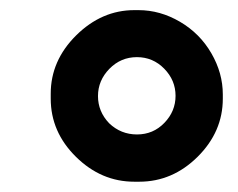

<svg xmlns="http://www.w3.org/2000/svg" viewBox="-20 -744 468 377"><path d="M79.6 -560.1Q79.6 -625 129.6 -674.6Q179.7 -724.1 243.7 -724.1Q246.1 -724.1 248.3 -724.1Q250.5 -724.1 252 -724.1Q294.4 -724.1 333.5 -701.2Q372.6 -678.2 395 -639.4Q417.5 -600.6 417.5 -558.6Q417.5 -557.1 417.5 -554.9Q417.5 -552.7 417.5 -550.3Q417.5 -485.4 368.2 -436.3Q318.8 -387.2 253.4 -387.2Q248.5 -387.2 243.7 -387.2Q178.7 -387.2 129.2 -436Q79.6 -484.9 79.6 -550.3Q79.6 -552.7 79.6 -555.2Q79.6 -557.6 79.6 -560.1ZM194.3 -502Q217.3 -480 249 -480Q280.8 -480 302.7 -502.7Q324.7 -525.4 324.7 -555.9Q324.7 -586.4 302.5 -609.1Q280.3 -631.8 248.8 -631.8Q217.3 -631.8 194.8 -608.9Q172.4 -585.9 172.4 -555.4Q172.4 -524.9 194.3 -502Z"/></svg>

Font: Open Sans Hebrew
Style: Bold Italic
Weight: 700
Italic angle: -12°
Foundry: Ascender Corporation, Yanek Iontef
Version: Version 2.001;PS 002.001;hotconv 1.0.70;makeotf.lib2.5.58329